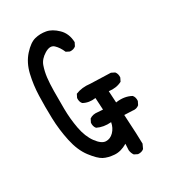

<svg xmlns="http://www.w3.org/2000/svg" viewBox="-189 -867 877 979"><g transform="rotate(-30 250.0 -377.5)"><path d="M331.1 11.7 311.5 2Q301.8 -11.7 299.8 -29.3L301.8 -66.4Q262.7 -43 226.1 -45.9Q189.5 -48.8 165 -61.5Q140.6 -74.2 107.4 -117.7Q74.2 -161.1 59.6 -229.5Q44.9 -297.9 43 -366.7Q41 -435.5 43 -498Q44.9 -560.5 58.6 -618.7Q72.3 -676.8 107.4 -715.8Q142.6 -754.9 173.8 -762.7Q205.1 -770.5 237.8 -764.6Q270.5 -758.8 302.7 -727.5Q335 -696.3 336.9 -644.5L327.1 -625Q313.5 -613.3 292 -615.2L272.5 -625Q258.8 -657.2 238.8 -675.8Q218.8 -694.3 184.6 -673.8Q150.4 -653.3 139.6 -622.6Q128.9 -591.8 125 -558.6Q121.1 -525.4 120.6 -480.5Q120.1 -435.5 120.6 -376.5Q121.1 -317.4 131.8 -259.8Q142.6 -202.1 169.9 -165Q197.3 -127.9 222.7 -127Q248 -126 268.1 -146.5Q288.1 -167 293.9 -198.2Q248 -194.3 212.9 -211.9Q201.2 -225.6 203.1 -247.1L212.9 -266.6Q232.4 -280.3 260.7 -276.4L290 -274.4L286.1 -344.7Q246.1 -338.9 214.8 -356.4Q203.1 -370.1 205.1 -391.6L214.8 -411.1Q252.9 -426.8 299.8 -420.9L418.9 -417L438.5 -407.2Q450.2 -393.6 448.2 -372.1L438.5 -352.5Q405.3 -335 362.3 -340.8L366.2 -272.5Q417 -280.3 456.1 -258.8Q467.8 -245.1 465.8 -223.6L456.1 -204.1Q440.4 -190.4 417 -194.3L370.1 -196.3Q377.9 -62.5 377.9 -23.4L366.2 2Q352.5 13.7 331.1 11.7Z"/></g></svg>

Font: NaikaiFont
Style: Regular
Weight: 400
Version: Version 1.67